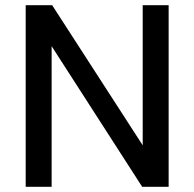

<svg xmlns="http://www.w3.org/2000/svg" viewBox="-20 -720 749 740"><path d="M630 -700V0H528L179 -542V0H79V-700H181L530 -160V-700Z"/></svg>

Font: Albert Sans Medium
Style: Regular
Weight: 500
Designer: Andreas Rasmussen
Foundry: a.Foundry
Version: Version 1.025